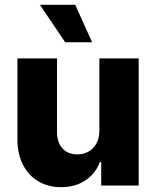

<svg xmlns="http://www.w3.org/2000/svg" viewBox="-20 -774 652 801"><path d="M394.5 -530.3H558.6V0H402.3V-97.7H396.5Q378.4 -49.3 335.9 -21.2Q293.5 6.8 234.4 6.8Q180.7 6.8 139.4 -17.8Q98.1 -42.5 75.4 -87.6Q52.7 -132.8 52.7 -192.4V-530.3H217.8V-223.6Q217.8 -180.2 240.5 -155Q263.2 -129.9 302.7 -129.9Q328.6 -129.9 349.4 -141.6Q370.1 -153.3 382.3 -175.5Q394.5 -197.8 394.5 -228.5ZM146.5 -753.9H293.9L364.3 -597.7H252Z"/></svg>

Font: Pretendard Std ExtraBold
Style: Regular
Weight: 800
Designer: Base glyphs from Inter by Rasmus Andersson; Hangeul glyphs from Noto Sans CJK(Source Han Sans) by Jang Soo-young and Kan
Foundry: Kil Hyung-jin
Version: Version 1.309